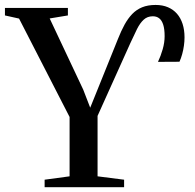

<svg xmlns="http://www.w3.org/2000/svg" viewBox="-36 -776 810 796"><path d="M149 0V-31L252.5 -45V-291L43 -699L-15.5 -712V-743H245.5V-712L170 -699.5L309 -404.5L338 -329.5L367.5 -402.5L453 -614.5Q466 -647.5 480.2 -673.5Q494.5 -699.5 512 -717.8Q529.5 -736 553.2 -745.8Q577 -755.5 609 -755.5Q638 -755.5 660.2 -746Q682.5 -736.5 697.8 -719Q713 -701.5 721 -676.8Q729 -652 729 -621Q729 -604.5 726.5 -586.5Q724 -568.5 719.2 -551.2Q714.5 -534 708 -520L619 -519.5Q630.5 -544 638.5 -571.8Q646.5 -599.5 646.5 -626Q646.5 -655 640.8 -673.2Q635 -691.5 624.2 -700Q613.5 -708.5 597.5 -708.5Q575 -708.5 559.8 -694.5Q544.5 -680.5 532 -655.5Q519.5 -630.5 504.5 -597.5L368.5 -295.5V-45L478.5 -31V0Z"/></svg>

Font: Merriweather 96pt Medium
Style: Regular
Weight: 500
Version: Version 2.100